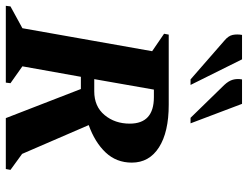

<svg xmlns="http://www.w3.org/2000/svg" viewBox="-130 -736 852 660"><g transform="rotate(90 296.0 -406.0)"><path d="M-14 0 -12 -16 63 -57 142 -503 82 -544 85 -560H326Q420 -560 472.5 -526.5Q525 -493 525 -433Q525 -380 490 -343Q455 -306 396 -285L495 -56L550 -16L547 0H372L272 -258H230L194 -57L252 -16L250 0ZM300 -509H274L238 -304H280Q332 -304 361.5 -339.5Q391 -375 391 -426Q391 -509 300 -509ZM371 -635 258 -751Q244 -766 240 -780.5Q236 -795 239 -812H323L390 -635ZM239 -635 106 -751Q89 -765 86 -780Q83 -795 86 -812H170L258 -635Z"/></g></svg>

Font: Spectral SC
Style: Bold Italic
Weight: 700
Italic angle: -10°
Designer: Jean-Baptiste Levee
Foundry: Production Type
Version: Version 2.001